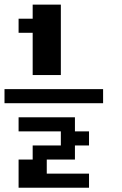

<svg xmlns="http://www.w3.org/2000/svg" viewBox="-20 -708 540 852"><path d="M0 -312.5H437.5V-250H0ZM62.5 -625H125V-687.5H250V-375H125V-562.5H62.5ZM62.5 -187.5H312.5V-125H375V-62.5H312.5V0H187.5V62.5H375V125H62.5V0H125V-62.5H250V-125H62.5Z"/></svg>

Font: NeoDunggeunmo
Style: Regular
Weight: 400
Monospace: yes
Version: Version 1.600